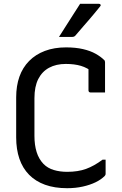

<svg xmlns="http://www.w3.org/2000/svg" viewBox="-20 -969 640 1009"><path d="M333 20Q267 20 217 2Q167 -16 133 -50.5Q99 -85 82 -134.5Q65 -184 65 -247V-457Q65 -518 82 -566Q99 -614 133 -648.5Q167 -683 216 -701.5Q265 -720 327 -720Q377 -720 416 -711Q455 -702 482.5 -686.5Q510 -671 527 -654Q529 -653 530 -650.5Q531 -648 531.5 -645.5Q532 -643 532 -641Q532 -605 532 -563Q532 -521 532 -483Q513 -483 494 -483Q475 -483 456 -483Q451 -483 448 -486Q445 -489 445 -494Q445 -515 445 -537Q445 -559 445 -583Q445 -607 445 -635L470 -588Q439 -613 405 -623Q371 -633 326 -633Q275 -633 238 -613Q201 -593 181 -553.5Q161 -514 161 -453V-255Q161 -207 172.5 -170Q184 -133 209 -107Q231 -85 263 -75.5Q295 -66 333 -66Q390 -66 432.5 -81.5Q475 -97 519 -130H535Q535 -120 535 -110.5Q535 -101 535 -92Q535 -83 535 -74Q535 -65 535 -56Q535 -52 533.5 -49Q532 -46 530 -44Q511 -25 482 -11Q453 3 415 11.5Q377 20 333 20ZM401 -949Q426 -949 440 -949Q454 -949 466.5 -949Q479 -949 500 -949Q506 -949 508.5 -944.5Q511 -940 506 -935Q488 -913 474 -896Q460 -879 446.5 -863.5Q433 -848 416.5 -829Q400 -810 377 -783Q375 -780 370.5 -777.5Q366 -775 360 -775Q343 -775 332 -775Q321 -775 311 -775Q301 -775 290 -775Q310 -806 327.5 -834Q345 -862 363.5 -890.5Q382 -919 401 -949Z"/></svg>

Font: Recursive Monospace
Style: Regular
Weight: 400
Version: Version 1.047